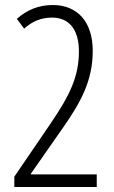

<svg xmlns="http://www.w3.org/2000/svg" viewBox="-20 -744 452 764"><path d="M365 0V-50H103V-53L228 -232C303 -339 349 -424 349 -542C349 -656 289 -724 190 -724C134 -724 88 -705 47 -669L76 -630C108 -659 144 -674 187 -674C253 -674 294 -629 294 -540C294 -438 257 -364 181 -252L37 -41V0Z"/></svg>

Font: Noto Sans UI Condensed Light
Style: Regular
Weight: 300
Width: 3
Designer: Monotype Design Team
Foundry: Monotype Imaging Inc.
Version: Version 1.901